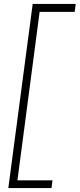

<svg xmlns="http://www.w3.org/2000/svg" viewBox="-20 -772 402 969"><path d="M145 -752H362L357 -712H180L68 138H245L240 177H22Z"/></svg>

Font: Bellota Text Light
Style: Italic
Weight: 300
Italic angle: -7.5°
Designer: Kemie Guaida
Foundry: Kemie Guaida
Version: Version 4.001